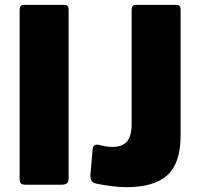

<svg xmlns="http://www.w3.org/2000/svg" viewBox="-20 -762 821 792"><path d="M246 -742Q263 -742 263 -723V-27Q263 -12 256 -6Q249 0 233 0H85Q71 0 66 -5.5Q61 -11 61 -23V-721Q61 -731 65.5 -736.5Q70 -742 78 -742ZM502 10Q450 10 380 -4Q364 -7 358 -15.5Q352 -24 353 -42L362 -145Q364 -168 384 -165Q390 -164 407 -160Q424 -156 444 -156Q484 -156 503.5 -178Q523 -200 523 -252V-721Q523 -742 541 -742H708Q725 -742 725 -723V-203Q725 -89 670.5 -39.5Q616 10 502 10Z"/></svg>

Font: Libre Franklin ExtraBold
Style: Regular
Weight: 800
Designer: Pablo Impallari, Rodrigo Fuenzalida
Foundry: Impallari Type
Version: Version 1.002; ttfautohint (v1.5)